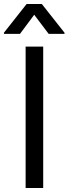

<svg xmlns="http://www.w3.org/2000/svg" viewBox="-50 -940 343 960"><path d="M166 0H78.1V-707H166ZM121.1 -866.2 49.8 -770.5H-30.3V-776.4L83 -919.9H159.2L272.5 -776.4V-770.5H193.4Z"/></svg>

Font: WEMIX Pretendard Variable
Style: Regular
Weight: 400
Designer: Base glyphs from Inter by Rasmus Andersson; Hangeul glyphs from Noto Sans CJK(Source Han Sans) by Jang Soo-young and Kan
Foundry: Kil Hyung-jin
Version: Version 1.000;Glyphs 3.2 (3208)